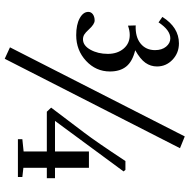

<svg xmlns="http://www.w3.org/2000/svg" viewBox="-15 -724 794 804"><g transform="rotate(90 382.0 -322.0)"><path d="M226.1 55.2 178.2 33.2 551.3 -698.7 600.6 -678.7ZM127.4 -244.1Q83 -244.1 56.4 -258.8Q29.8 -273.4 29.8 -294.9Q29.8 -306.6 40 -314Q50.3 -321.3 65.9 -321.3Q81.1 -321.3 102.5 -297.9Q115.7 -283.2 124.8 -277.8Q133.8 -272.5 144.5 -272.5Q170.9 -272.5 188.2 -303.7Q205.6 -335 205.6 -376.5Q205.6 -416.5 183.8 -442.4Q162.1 -468.3 126.5 -468.3Q107.9 -468.3 87.4 -460.9L86.4 -493.2Q134.8 -491.2 162.4 -513.7Q189.9 -536.1 189.9 -574.2Q189.9 -603 175.3 -620.6Q160.6 -638.2 140.6 -638.2Q106 -638.2 73.7 -588.9L50.8 -605Q94.7 -674.3 161.6 -674.3Q201.7 -674.3 230 -647.5Q258.3 -620.6 258.3 -582.5Q258.3 -555.7 242.9 -533.9Q227.5 -512.2 190.4 -491.2Q237.8 -479.5 258.5 -453.6Q279.3 -427.7 279.3 -385.3Q279.3 -326.7 234.9 -285.4Q190.4 -244.1 127.4 -244.1ZM563 0V-18.6L614.3 -23.9V-121.1H447.8L430.7 -139.2L535.2 -277.3Q573.2 -327.1 654.3 -450.2H691.4L697.8 -442.4L486.3 -155.3H614.3V-297.4H682.6V-155.3H726.1V-121.1H682.6V-22.9L721.2 -18.6V0Z"/></g></svg>

Font: Elstob 8pt Medium
Style: Regular
Weight: 500
Designer: Peter S. Baker
Version: Version 1.015